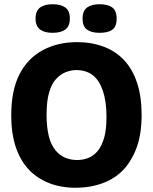

<svg xmlns="http://www.w3.org/2000/svg" viewBox="-20 -873 722 907"><path d="M450 -718Q412 -718 391 -733Q370 -748 370 -785Q370 -822 392 -838Q413 -853 450 -853Q489 -853 510 -838Q531 -823 531 -785Q531 -747 510 -732Q490 -718 450 -718ZM228 -718Q191 -718 170 -733Q148 -749 148 -785Q148 -822 170 -838Q191 -853 228 -853Q266 -853 288 -838Q310 -823 310 -785Q310 -749 288 -733Q267 -718 228 -718ZM338 14Q268 14 212 -8Q154 -31 115 -73Q75 -116 54 -180Q33 -244 33 -327Q33 -446 72 -522Q111 -598 182 -636Q253 -674 344 -674Q413 -674 471 -652Q527 -631 567 -588Q607 -545 628 -480Q649 -416 649 -331Q649 -243 627 -180Q604 -116 564 -72Q524 -30 466 -8Q406 14 338 14ZM344 -117Q370 -117 395 -126Q420 -135 440 -158Q460 -181 472 -222Q483 -259 483 -323Q483 -393 466 -444Q449 -494 418 -518Q387 -542 339 -542Q317 -542 290 -532Q267 -523 245 -500Q224 -478 212 -436Q200 -396 200 -330Q200 -272 211 -228Q221 -189 242 -163Q262 -139 288 -128Q315 -117 344 -117Z"/></svg>

Font: Bricolage Grotesque 36pt ExtraBold
Style: Regular
Weight: 800
Designer: Mathieu Triay
Foundry: Atelier Triay
Version: Version 1.000;gftools[0.9.30]